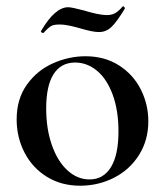

<svg xmlns="http://www.w3.org/2000/svg" viewBox="-20 -578 526 611"><path d="M33 -198Q33 -263 65.5 -308.5Q98 -354 148.5 -376.5Q199 -399 252 -399Q313 -399 358.5 -370Q404 -341 428 -293.5Q452 -246 452 -192Q452 -132 422.5 -85Q393 -38 343 -12.5Q293 13 235 13Q175 13 129 -15.5Q83 -44 58 -92.5Q33 -141 33 -198ZM357 -160Q357 -227 338.5 -277Q320 -327 288.5 -353Q257 -379 219 -379Q174 -379 150.5 -342Q127 -305 127 -233Q127 -168 145 -116.5Q163 -65 194.5 -36Q226 -7 265 -7Q309 -7 333 -46Q357 -85 357 -160ZM370 -557 372 -558Q374 -558 376 -555Q378 -552 377 -550Q350 -506 333.5 -491Q317 -476 295 -476Q275 -476 238 -487Q221 -492 203 -496Q185 -500 169 -500Q150 -500 141.5 -494.5Q133 -489 118 -473H117Q114 -473 111.5 -475.5Q109 -478 111 -480Q155 -555 197 -555Q208 -555 246 -545Q295 -530 320 -530Q336 -530 347 -536.5Q358 -543 370 -557Z"/></svg>

Font: Cormorant Garamond SemiBold
Style: Regular
Weight: 600
Designer: Christian Thalmann (Catharsis Fonts)
Foundry: Catharsis Fonts
Version: Version 4.000